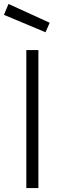

<svg xmlns="http://www.w3.org/2000/svg" viewBox="-44 -950 303 970"><path d="M89 0V-697H150V0ZM-1 -930 207 -835 186 -787 -24 -875Z"/></svg>

Font: TypoPRO Titillium Text
Style: 250 wt
Weight: 300
Designer: Accademia di Belle Arti di Urbino and others
Foundry: Accademia di Belle Arti di Urbino and others.
Version: Version 25.000